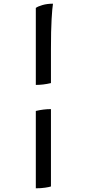

<svg xmlns="http://www.w3.org/2000/svg" viewBox="-20 -820 469 1040"><path d="M174 -360V-777Q184 -785 209.5 -792.5Q235 -800 267 -800Q263 -777 259.5 -716Q256 -655 256 -556V-370Q235 -365 214.5 -362.5Q194 -360 174 -360ZM174 200V-219Q195 -224 215.5 -226.5Q236 -229 256 -229V190Q248 193 225 196.5Q202 200 174 200Z"/></svg>

Font: Texturina 12pt SemiBold
Style: Regular
Weight: 600
Designer: Guillermo Torres Carreño
Foundry: Omnibus-Type
Version: Version 1.002